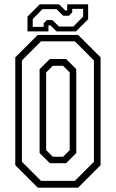

<svg xmlns="http://www.w3.org/2000/svg" viewBox="-20 -860 531 880"><path d="M153 0 50 -103V-597L153 -700H338L441 -597V-103L338 0ZM168 -31H323L410.5 -118.5V-583L323 -670.5H168L80.5 -583V-118.5ZM208.5 -112 161.5 -158.5V-543L208.5 -589.5H283L329.5 -543V-158.5L283 -112ZM222 -141.5H269L299.5 -172V-528L269 -558.5H222L191.5 -528V-172ZM106 -716V-784L162 -840H251L279 -812H288V-840H384V-772L328 -716H239L211 -744H202V-716ZM130 -737H180V-753L194.5 -768H220L250.5 -738.5H316.5L361 -784V-819.5H311V-803.5L296.5 -788H269.5L239.5 -818H174.5L130 -772.5Z"/></svg>

Font: Tourney Condensed Light
Style: Regular
Weight: 300
Width: 3
Designer: Tyler Finck
Foundry: Etcetera Type Co
Version: Version 1.010; ttfautohint (v1.8.3)